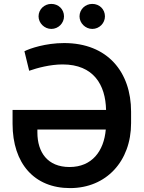

<svg xmlns="http://www.w3.org/2000/svg" viewBox="-20 -959 740 989"><path d="M310.4 -737.2C214.5 -737.2 133.2 -709.2 105.8 -695L130.3 -594.5C172.9 -609.4 239 -627.1 302.6 -627.1C462 -627.1 523.8 -521.7 526.3 -392.8H44.7V-321C45.1 -116.1 157 9.9 340.9 9.9C527 9.9 655.2 -128.2 655.2 -324.9V-383.9C655.2 -587.4 534.4 -737.2 310.4 -737.2ZM172.6 -276.6V-291.9H524.9C515.3 -180.4 453.8 -98.7 338.1 -98.7C224.8 -98.7 172.6 -174.7 172.6 -276.6ZM178.6 -874.6C178.6 -840.2 208.8 -810 244.3 -810C281.2 -810 309.7 -840.2 309.7 -874.6C309.7 -911.2 281.2 -938.9 244.3 -938.9C208.8 -938.9 178.6 -911.2 178.6 -874.6ZM389.6 -874.6C389.6 -840.2 419.7 -810 455.3 -810C492.2 -810 520.6 -840.2 520.6 -874.6C520.6 -911.2 492.2 -938.9 455.3 -938.9C419.7 -938.9 389.6 -911.2 389.6 -874.6Z"/></svg>

Font: Magic Ui Pro Semi Bold
Style: Regular
Weight: 600
Designer: Stefan Endress, Andreas Faust
Version: Version 1.000;FEAKit 1.0